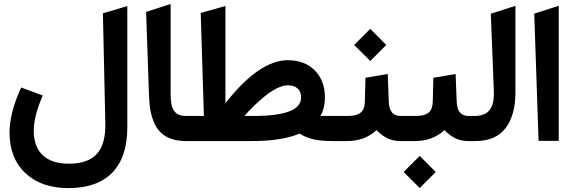

<svg xmlns="http://www.w3.org/2000/svg" viewBox="-20 -714 2896 972"><path d="M327.6 114.7C212.4 114.7 150.9 54.7 150.9 -51.3C150.9 -96.7 163.6 -150.4 188.5 -211.9L196.3 -230.5L177.2 -237.8L104.5 -264.6L87.4 -271L79.6 -253.9C45.4 -175.8 28.3 -105.5 28.3 -43C28.3 43.9 55.2 112.8 109.4 163.1C163.1 213.4 235.4 238.3 326.2 238.3C522 238.3 624.5 131.3 624.5 -69.3V-657.2V-683.6L599.6 -675.8L515.6 -650.9L501 -647L513.2 -88.4C515.6 48.8 459.5 112.3 334.5 114.7H327.6Z M933.1 0C939 0 941.9 -18.6 941.9 -55.7V-72.3C941.9 -108.9 939 -127 933.1 -127H922.9C866.2 -127 843.8 -156.2 843.8 -236.8V-693.8L719.7 -653.8L734.4 -229.5C736.3 -170.9 744.1 -127.9 762.2 -88.9C788.1 -32.2 837.9 0 923.3 0Z M1679.2 0C1685.1 0 1688 -18.6 1688 -55.7V-72.3C1688 -108.9 1685.1 -127 1679.2 -127H1602.5C1617.7 -154.8 1625 -185.5 1625 -220.2C1625 -277.3 1607.9 -322.8 1573.7 -357.4C1539.6 -392.1 1493.7 -409.2 1436.5 -409.2C1340.3 -409.2 1234.9 -336.4 1121.1 -191.4V-683.6L996.1 -648.4L1012.2 -127H927.7C920.9 -127 915.5 -124 911.6 -117.7C904.3 -105.5 904.3 -93.3 904.3 -72.3V-55.7C904.3 -40 904.3 -32.2 907.2 -19.5C910.2 -6.8 917.5 0 927.7 0H1259.3C1357.4 0 1436.5 -12.7 1496.6 -37.6C1537.6 -11.7 1584.5 0 1661.1 0ZM1436.5 -282.2C1479 -282.2 1504.4 -260.3 1504.4 -220.2C1504.4 -158.2 1424.8 -127 1265.6 -127H1217.3C1245.1 -158.7 1276.9 -190.9 1317.9 -224.6C1358.4 -258.3 1403.3 -282.2 1436.5 -282.2Z M2022.5 0C2028.3 0 2031.2 -18.6 2031.2 -55.7V-72.3C2031.2 -108.9 2028.3 -127 2022.5 -127H2007.8C1969.7 -127 1949.7 -150.9 1948.2 -199.2L1942.9 -339.4L1830.1 -320.3L1827.1 -199.2C1825.7 -148.4 1801.8 -127 1740.7 -127H1673.8C1667 -127 1661.6 -124 1657.7 -117.7C1650.4 -105.5 1650.4 -93.3 1650.4 -72.3V-55.7C1650.4 -40 1650.4 -32.2 1653.3 -19.5C1656.2 -6.8 1663.6 0 1673.8 0H1738.8C1797.4 0 1846.7 -18.6 1886.2 -55.2C1922.9 -18.1 1958 0 2006.3 0ZM1772.9 -486.3 1854.5 -405.3 1935.5 -486.3 1854.5 -567.9Z M2366.2 0C2372.1 0 2375 -18.6 2375 -55.7V-72.3C2375 -108.9 2372.1 -127 2366.2 -127H2351.6C2313.5 -127 2293.5 -150.9 2292 -199.2L2286.6 -339.4L2173.8 -320.3L2170.9 -199.2C2169.4 -148.4 2145.5 -127 2084.5 -127H2017.6C2010.7 -127 2005.4 -124 2001.5 -117.7C1994.1 -105.5 1994.1 -93.3 1994.1 -72.3V-55.7C1994.1 -40 1994.1 -32.2 1997.1 -19.5C2000 -6.8 2007.3 0 2017.6 0H2082.5C2141.1 0 2190.4 -18.6 2230 -55.2C2266.6 -18.1 2301.8 0 2350.1 0ZM2023.4 156.7 2105 237.8 2186 156.7 2105 75.2Z M2361.3 -127C2354.5 -127 2349.1 -124 2345.2 -117.7C2337.9 -105.5 2337.9 -93.3 2337.9 -72.3V-55.7C2337.9 -40 2337.9 -32.2 2340.8 -19.5C2343.8 -6.8 2351.1 0 2361.3 0H2386.2C2455.6 0 2506.8 -22 2540 -65.9C2572.8 -109.4 2589.4 -169.9 2589.4 -247.1V-657.7V-684.6L2564 -676.3L2479 -648.9L2464.8 -644.5L2480 -253.4C2483.4 -167 2454.1 -129.4 2387.7 -127H2381.8Z M2706.5 -1H2808.6V-684.6L2684.6 -645Z"/></svg>

Font: Samim
Style: Bold
Weight: 700
Foundry: DejaVu fonts team - Redesigned by Saber Rastikerdar
Version: Version 4.0.5